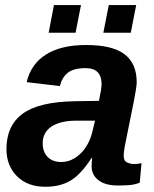

<svg xmlns="http://www.w3.org/2000/svg" viewBox="-20 -712 596 742"><path d="M435.5 4.9Q386.7 4.9 360.4 -15.6Q334 -36.1 334 -69.8Q334 -79.1 334.7 -86.9Q335.4 -94.7 336.4 -101.1H333.5Q292.5 -37.6 252.4 -13.9Q212.4 9.8 154.8 9.8Q86.4 9.8 45.7 -31Q4.9 -71.8 4.9 -135.7Q4.9 -226.1 67.1 -272.2Q129.4 -318.4 269 -320.8L362.3 -322.3Q372.6 -368.7 372.6 -386.2Q372.6 -417.5 357.2 -433.1Q341.8 -448.7 310.5 -448.7Q264.6 -448.7 242.2 -430.9Q219.7 -413.1 211.4 -379.4L83 -394.5Q99.6 -464.8 158 -501.5Q216.3 -538.1 313 -538.1Q414.1 -538.1 461.2 -502.4Q508.3 -466.8 508.3 -394Q508.3 -376 496.6 -317.4L461.9 -145Q458 -121.6 458 -109.9Q458 -89.8 471.7 -84Q485.4 -78.1 496.6 -78.1Q512.7 -78.1 526.9 -81.5L520 -5.9Q499.5 2 478.5 3.4Q457.5 4.9 435.5 4.9ZM145 -158.7Q145 -124.5 164.3 -105.2Q183.6 -85.9 216.3 -85.9Q255.4 -85.9 287.6 -115.2Q304.7 -130.4 317.1 -152.1Q329.6 -173.8 336.4 -200.7L347.2 -245.6H268.1Q239.3 -245.1 216.3 -239Q193.4 -232.9 177.2 -221.7Q161.6 -210.9 153.3 -194.8Q145 -178.7 145 -158.7ZM506.3 -692.4 485.4 -585.4H379.4L400.4 -692.4ZM293 -692.4 272 -585.4H168L188.5 -692.4Z"/></svg>

Font: Arimo
Style: Italic
Weight: 400
Italic angle: -12°
Designer: Steve Matteson
Foundry: Monotype Imaging Inc.
Version: Version 1.33